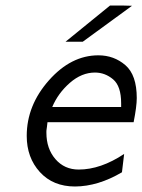

<svg xmlns="http://www.w3.org/2000/svg" viewBox="-20 -660 512 691"><path d="M76.2 -170.9Q76.2 -280.8 156 -370.8Q235.8 -460.9 334 -460.9Q390.1 -460.9 431.2 -425.5Q472.2 -390.1 472.2 -307.1Q472.2 -277.3 460.9 -220.2H150.9Q149.9 -210.4 148.9 -203.1Q147.9 -195.8 147.5 -193.4Q147 -190.9 147 -188.5Q147 -186 147 -182.1Q147 -125 179.4 -87.4Q211.9 -49.8 263.2 -49.8Q342.3 -49.8 426.8 -106L418.9 -40Q333 10.7 250 11.2Q170.9 11.2 123.5 -40.8Q76.2 -92.8 76.2 -170.9ZM168 -274.9H416V-288.1Q416 -350.1 387 -374.5Q357.9 -398.9 321.8 -398.9Q273.9 -398.9 231.4 -361.8Q189 -324.7 168 -274.9ZM215.8 -509.8 376 -640.1H421.9L455.1 -639.2L277.8 -509.8Z"/></svg>

Font: CMU Sans Serif
Style: Oblique
Weight: 500
Italic angle: -12°
Version: Version 0.7.0